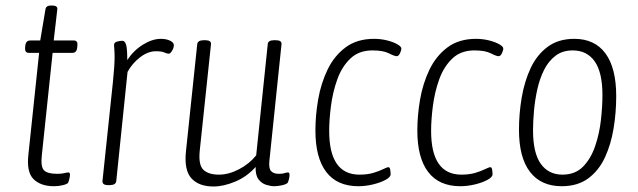

<svg xmlns="http://www.w3.org/2000/svg" viewBox="-20 -670 2316 697"><path d="M176 6Q128 6 102 -19.5Q76 -45 83 -108L122 -478H85Q70 -478 71 -496L72 -505Q74 -523 90 -523H126L145 -636Q147 -650 165 -650H169Q190 -650 188 -636L175 -523H248Q263 -523 261 -505L260 -496Q258 -478 242 -478H171L132 -108Q127 -65 139.5 -52Q152 -39 187 -39Q204 -39 213.5 -41.5Q223 -44 229 -44Q234 -44 234 -35Q234 -29 231.5 -19.5Q229 -10 227 -6Q222 -1 207 2.5Q192 6 176 6Z M372 2Q351 2 352 -13L390 -373Q393 -402 394.5 -425Q396 -448 396 -461Q396 -481 395 -492Q394 -503 394 -507Q394 -516 405 -519Q416 -522 424 -522Q433 -522 437.5 -508.5Q442 -495 442 -452Q465 -487 499 -508Q533 -529 564 -529Q584 -529 598 -522Q612 -515 611 -505Q611 -496 604.5 -485.5Q598 -475 593 -475Q586 -475 576.5 -479.5Q567 -484 546 -484Q517 -484 488.5 -462Q460 -440 443 -409L402 -12Q400 2 378 2Z M755 7Q702 7 675 -22.5Q648 -52 655 -120L696 -510Q698 -524 720 -524H725Q747 -524 746 -510L705 -122Q700 -71 718.5 -53.5Q737 -36 775 -36Q810 -36 847.5 -55.5Q885 -75 910 -106L952 -510Q953 -524 975 -524H981Q1003 -524 1002 -510L958 -87Q955 -59 964 -49Q973 -39 992 -39Q1006 -39 1013 -41.5Q1020 -44 1026 -44Q1031 -44 1031 -35Q1031 -27 1028.5 -18Q1026 -9 1024 -6Q1019 -1 1004 2.5Q989 6 975 6Q963 6 946.5 1Q930 -4 918.5 -19Q907 -34 908 -64Q877 -29 834.5 -11Q792 7 755 7Z M1281 6Q1204 6 1164.5 -45.5Q1125 -97 1125 -196Q1125 -251 1135 -309Q1145 -367 1169 -417Q1193 -467 1234.5 -498Q1276 -529 1338 -529Q1362 -529 1384.5 -523.5Q1407 -518 1422 -509.5Q1437 -501 1437 -494Q1437 -487 1432 -476.5Q1427 -466 1420 -466Q1412 -466 1391.5 -476.5Q1371 -487 1332 -487Q1283 -487 1252 -457.5Q1221 -428 1204.5 -382Q1188 -336 1181.5 -285.5Q1175 -235 1175 -195Q1175 -36 1285 -36Q1314 -36 1335.5 -42.5Q1357 -49 1371 -56Q1385 -63 1390 -63Q1395 -63 1396.5 -54.5Q1398 -46 1398 -37Q1398 -27 1379.5 -17Q1361 -7 1334 -0.5Q1307 6 1281 6Z M1651 6Q1574 6 1534.5 -45.5Q1495 -97 1495 -196Q1495 -251 1505 -309Q1515 -367 1539 -417Q1563 -467 1604.5 -498Q1646 -529 1708 -529Q1732 -529 1754.5 -523.5Q1777 -518 1792 -509.5Q1807 -501 1807 -494Q1807 -487 1802 -476.5Q1797 -466 1790 -466Q1782 -466 1761.5 -476.5Q1741 -487 1702 -487Q1653 -487 1622 -457.5Q1591 -428 1574.5 -382Q1558 -336 1551.5 -285.5Q1545 -235 1545 -195Q1545 -36 1655 -36Q1684 -36 1705.5 -42.5Q1727 -49 1741 -56Q1755 -63 1760 -63Q1765 -63 1766.5 -54.5Q1768 -46 1768 -37Q1768 -27 1749.5 -17Q1731 -7 1704 -0.5Q1677 6 1651 6Z M2019 6Q1944 6 1904 -46Q1864 -98 1864 -199Q1864 -258 1874 -316.5Q1884 -375 1906.5 -423Q1929 -471 1968 -500Q2007 -529 2065 -529Q2139 -529 2178 -476Q2217 -423 2217 -321Q2217 -262 2207.5 -204Q2198 -146 2176 -98.5Q2154 -51 2115.5 -22.5Q2077 6 2019 6ZM2022 -36Q2068 -36 2096.5 -65Q2125 -94 2140.5 -139.5Q2156 -185 2161.5 -234.5Q2167 -284 2167 -325Q2167 -407 2139 -447Q2111 -487 2059 -487Q2022 -487 1996.5 -467.5Q1971 -448 1955 -416Q1939 -384 1930.5 -345.5Q1922 -307 1918.5 -268Q1915 -229 1915 -197Q1915 -115 1943 -75.5Q1971 -36 2022 -36Z"/></svg>

Font: Asap Condensed Condensed ExtraLight
Style: Italic
Weight: 200
Width: 3
Italic angle: -6°
Designer: Pablo Cosgaya
Foundry: Omnibus-Type
Version: Version 3.001; ttfautohint (v1.8.4.7-5d5b)